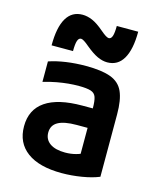

<svg xmlns="http://www.w3.org/2000/svg" viewBox="-116 -851 782 944"><g transform="rotate(15 275.0 -379.5)"><path d="M288 10Q173 10 111.5 -35.5Q50 -81 50 -165Q50 -250 113.5 -293.5Q177 -337 301 -337H412V-238H299Q235 -238 204 -220.5Q173 -203 173 -166Q173 -131 200.5 -111.5Q228 -92 278 -92Q307 -92 333 -99Q359 -106 380 -119L354 -54V-337Q354 -375 347.5 -394Q341 -413 320.5 -419.5Q300 -426 260 -426Q233 -426 206.5 -423.5Q180 -421 149.5 -415.5Q119 -410 81 -399V-503Q119 -516 167 -523Q215 -530 269 -530Q349 -530 394.5 -513Q440 -496 458.5 -454.5Q477 -413 477 -340V-22Q441 -7 389.5 1.5Q338 10 288 10ZM363 -574Q339 -574 313 -586Q287 -598 252 -627Q237 -640 226.5 -646.5Q216 -653 210 -653Q198 -653 192.5 -636.5Q187 -620 187 -584H78Q78 -676 105.5 -722.5Q133 -769 187 -769Q211 -769 237 -758Q263 -747 298 -717Q313 -704 323.5 -697.5Q334 -691 340 -691Q352 -691 357.5 -707.5Q363 -724 363 -759H472Q472 -669 444.5 -621.5Q417 -574 363 -574Z"/></g></svg>

Font: M PLUS Code Latin SemiExpanded SemiBold
Style: Regular
Weight: 600
Width: 6
Designer: Coji Morishita
Foundry: UNDERFOREST DESIGN
Version: Version 1.002; ttfautohint (v1.8.3)